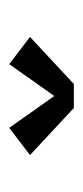

<svg xmlns="http://www.w3.org/2000/svg" viewBox="98 -838 180 416"><g transform="rotate(90 188.0 -630.0)"><path d="M60 -605 162 -700H214L316 -605L257 -560L163 -693H213L119 -560Z"/></g></svg>

Font: Space Cowgirl
Style: Regular
Weight: 400
Designer: Valery Marier
Foundry: Valery Marier
Version: Version 1.000